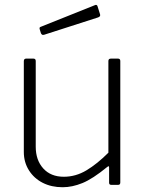

<svg xmlns="http://www.w3.org/2000/svg" viewBox="-20 -776 613 806"><path d="M248 -34Q298 -34 343 -61Q388 -88 435 -135V-520Q435 -530 446 -530H475Q485 -530 485 -520V-10Q485 0 476 0H447Q438 0 438 -9V-72Q438 -77 436.5 -78Q435 -79 430 -75Q369 -25 326 -7.5Q283 10 243 10Q196 10 159.5 -8.5Q123 -27 101.5 -61Q80 -95 80 -138V-519Q80 -530 90 -530H120Q130 -530 130 -520V-160Q130 -104 161.5 -69Q193 -34 248 -34ZM389 -751 400 -716Q403 -707 392 -703L165 -630Q160 -629 157.5 -630Q155 -631 152 -636L147 -652Q144 -661 150 -663L380 -755Q386 -757 389 -751Z"/></svg>

Font: Libre Franklin Thin ExtraLight
Style: Regular
Weight: 250
Version: Version 3.000